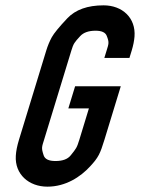

<svg xmlns="http://www.w3.org/2000/svg" viewBox="-20 -693 563 719"><path d="M367.9 -673C307.9 -673 262.7 -656.8 232.1 -624.5C201.6 -592.2 182.2 -568.5 173.9 -553.5C165.7 -538.5 158.8 -522 153.3 -504L51.2 -170C44.2 -147.3 40.2 -127.2 39.2 -109.5C35 -40.2 88.2 6 157.4 6C225.9 6 281.3 -30.4 317.6 -70C348.2 -103.1 355 -117.1 371.2 -170L432.3 -370H261.3L235.9 -287H312.9L277.2 -170C267.8 -139.5 265.5 -136.9 244.6 -111C233.3 -97 214.4 -90 187.7 -90C163 -90 148.3 -97 143.6 -111C133.9 -139.8 136.9 -142.8 145.2 -170L247.3 -504C255.2 -530.1 259.1 -534.6 280.1 -557.5C292.6 -571.2 311.9 -578 337.9 -578C360.6 -578 374.5 -571.7 379.6 -559C389.9 -533.5 386.8 -528.7 379.3 -504L370.7 -476H464.7L473.3 -504C479 -522.7 482.4 -540 483.7 -556C489.1 -626.3 438 -673 367.9 -673Z"/></svg>

Font: Din Kursivschrift
Style: Eng
Weight: 400
Version: Version 1.089